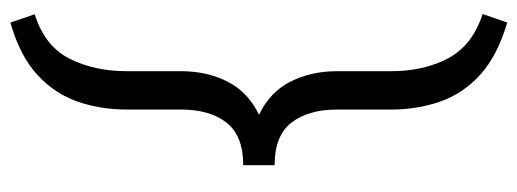

<svg xmlns="http://www.w3.org/2000/svg" viewBox="-337 -483 1008 374"><g transform="rotate(-90 167.0 -296.0)"><path d="M326.7 140.1 310.1 188Q245.1 168.9 208.3 135.3Q171.4 101.6 156 57.1Q140.6 12.7 140.6 -38.6V-144Q140.6 -199.2 115.2 -232.2Q89.8 -265.1 32.2 -265.1V-326.2Q89.8 -326.2 115.2 -358.9Q140.6 -391.6 140.6 -446.8V-552.7Q140.6 -604 156 -648.7Q171.4 -693.4 208.3 -727.3Q245.1 -761.2 310.1 -779.8L326.2 -732.4Q264.2 -712.9 239.7 -664.6Q215.3 -616.2 215.3 -552.7V-446.8Q215.3 -397 195.1 -356.9Q174.8 -316.9 130.4 -295.4Q174.8 -274.4 195.1 -234.1Q215.3 -193.8 215.3 -144V-38.6Q215.3 24.9 240.2 72.5Q265.1 120.1 326.7 140.1Z"/></g></svg>

Font: Vazirmatn FD Light
Style: Regular
Weight: 300
Designer: Saber Rastikerdar
Foundry: Saber Rastikerdar
Version: Version 33.003